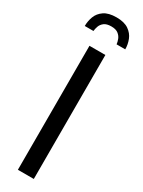

<svg xmlns="http://www.w3.org/2000/svg" viewBox="-229 -894 684 920"><g transform="rotate(30 112.5 -434.5)"><path d="M1 -757Q1 -784 10.5 -809.5Q20 -835 44.5 -852Q69 -869 113 -869Q156 -869 180.5 -852Q205 -835 215 -809.5Q225 -784 225 -757H177Q176 -769 170.5 -783.5Q165 -798 151.5 -808.5Q138 -819 113 -819Q87 -819 73.5 -808.5Q60 -798 55 -783.5Q50 -769 49 -757ZM68 0V-686H156V0Z"/></g></svg>

Font: Archivo Condensed
Style: Regular
Weight: 400
Width: 3
Designer: Hector Gatti
Foundry: Omnibus-Type
Version: Version 2.001; ttfautohint (v1.8.3)